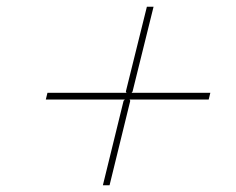

<svg xmlns="http://www.w3.org/2000/svg" viewBox="-20 -693 706 575"><path d="M609.9 -415 605 -395H368.2L370.1 -391.1L308.1 -138.2H288.1L350.1 -391.1L354 -395H117.2L122.1 -415H358.9L356.9 -418.9L419.9 -672.9H439.9L377 -418.9L374 -415Z"/></svg>

Font: Sinkin Sans 100 Thin Italic
Style: Regular
Weight: 100
Italic angle: -112°
Designer: Keith Bates
Foundry: K-Type
Version: Sinkin Sans (version 1.0)  by Keith Bates   •   © 2014   www